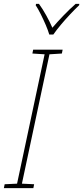

<svg xmlns="http://www.w3.org/2000/svg" viewBox="-36 -970 429 990"><path d="M-16 0 -12 -20 52 -23 194 -690 131 -694 135 -714H287L283 -694L219 -690L77 -23L140 -20L136 0ZM218 -792Q212 -813 200 -841Q188 -869 174 -897Q160 -925 148 -943L150 -950H165Q184 -924 202.5 -890.5Q221 -857 234 -827Q258 -855 290 -888.5Q322 -922 354 -950H373L372 -943Q351 -923 326 -896.5Q301 -870 278 -842.5Q255 -815 239 -792Z"/></svg>

Font: Noto Sans SemiCondensed Thin
Style: Italic
Weight: 100
Width: 4
Italic angle: -12°
Designer: Monotype Design Team
Foundry: Monotype Imaging Inc.
Version: Version 2.013; ttfautohint (v1.8.4.7-5d5b)